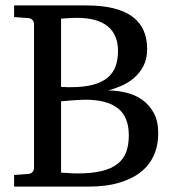

<svg xmlns="http://www.w3.org/2000/svg" viewBox="-20 -691 645 711"><path d="M565.9 -198.2Q565.9 -157.7 554.4 -127.2Q543 -96.7 523.4 -74.7Q503.9 -52.7 478.3 -38.3Q452.6 -23.9 424.6 -15.4Q396.5 -6.8 367.4 -3.4Q338.4 0 312 0H32.2V-43L85 -46.9Q95.7 -47.9 100.8 -54.7Q106 -61.5 106 -68.8V-602.1Q106 -609.4 100.8 -616.2Q95.7 -623 85 -624L32.2 -627.9V-670.9H299.8Q359.4 -670.9 402.1 -659.9Q444.8 -648.9 472.2 -627.9Q499.5 -606.9 512.2 -577.1Q524.9 -547.4 524.9 -509.8Q524.9 -472.2 510.7 -445.8Q496.6 -419.4 475.1 -401.4Q453.6 -383.3 428.2 -372.6Q402.8 -361.8 380.9 -356Q414.6 -356 447.5 -347.9Q480.5 -339.8 506.8 -321.3Q533.2 -302.7 549.6 -272.5Q565.9 -242.2 565.9 -198.2ZM457 -189.9Q457 -258.3 416.5 -290Q376 -321.8 295.9 -321.8Q283.7 -321.8 268.8 -320.8Q253.9 -319.8 240.7 -318.8Q227.5 -317.9 217.8 -316.9Q208 -315.9 206.1 -315.9V-51.8Q218.3 -50.8 230 -50.3Q239.7 -49.3 250.2 -49.1Q260.7 -48.8 268.1 -48.8Q320.8 -48.8 356.7 -57.6Q392.6 -66.4 415 -84Q437.5 -101.6 447.3 -127.9Q457 -154.3 457 -189.9ZM417 -502.9Q417 -562 378.9 -593.5Q340.8 -625 263.2 -625Q255.4 -625 246.3 -624.5Q237.3 -624 229.2 -623.5Q221.2 -623 214.8 -622.6Q208.5 -622.1 206.1 -622.1V-369.1Q212.9 -368.7 219.7 -368.7Q225.6 -368.2 231.4 -368.2H242.2Q291 -368.2 324.5 -377.2Q357.9 -386.2 378.4 -403.3Q398.9 -420.4 408 -445.6Q417 -470.7 417 -502.9Z"/></svg>

Font: BabelStone Ogham Pictish
Style: Bold
Weight: 700
Designer: Andrew West
Foundry: BabelStone
Version: Version 1.02 March 14, 2022